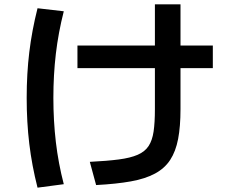

<svg xmlns="http://www.w3.org/2000/svg" viewBox="-20 -811 1040 885"><path d="M394 -65Q474 -69 527.5 -76Q581 -83 614.5 -97.5Q648 -112 665 -138Q682 -164 688 -205Q694 -246 694 -308V-791H812V-308Q812 -228 801 -170.5Q790 -113 764.5 -74Q739 -35 694.5 -11Q650 13 583.5 25Q517 37 423 42ZM337 -497V-601H961V-497ZM153 54Q127 -48 115 -148Q103 -248 103 -360Q103 -471 115 -570.5Q127 -670 153 -773L274 -759Q249 -661 237.5 -563.5Q226 -466 226 -360Q226 -254 237.5 -156Q249 -58 274 38Z"/></svg>

Font: M PLUS 1 Code SemiBold
Style: Regular
Weight: 600
Designer: Coji Morishita
Foundry: UNDERFOREST DESIGN
Version: Version 1.005